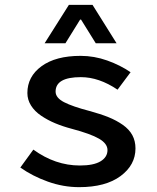

<svg xmlns="http://www.w3.org/2000/svg" viewBox="-20 -751 640 784"><path d="M162.1 -574.2 261.2 -731H357.9L456.1 -574.2H371.1L311 -670.9H307.1L247.1 -574.2ZM303.2 13.2Q238.3 13.2 175.5 -9.3Q112.8 -31.7 63 -66.9L116.2 -140.1Q205.6 -75.2 306.2 -75.2Q362.3 -75.2 390.6 -92.3Q418.9 -109.4 418.9 -138.2Q418.9 -164.6 384.5 -184.6Q350.1 -204.6 272.9 -225.1Q235.8 -234.9 205.1 -247.8Q174.3 -260.7 147.9 -278.6Q121.6 -296.4 106.7 -320.1Q91.8 -343.8 91.8 -371.1Q91.8 -438.5 149.7 -480.7Q207.5 -522.9 309.1 -522.9Q364.7 -522.9 418 -503.9Q471.2 -484.9 513.2 -456.1L460 -384.8Q384.3 -436 310.1 -436Q207 -436 207 -377Q207 -351.6 241.7 -333.7Q276.4 -315.9 345.2 -297.9Q390.6 -285.6 423.1 -272.5Q455.6 -259.3 481.4 -241.2Q507.3 -223.1 520.3 -199.2Q533.2 -175.3 533.2 -145Q533.2 -77.1 472.2 -32Q411.1 13.2 303.2 13.2Z"/></svg>

Font: Office Code Pro Medium
Style: Regular
Weight: 500
Designer: Nathan Rutzky & Paul D. Hunt
Foundry: Adobe Systems Incorporated
Version: Version 1.004;PS 001.004;hotconv 1.0.70;makeotf.lib2.5.58329